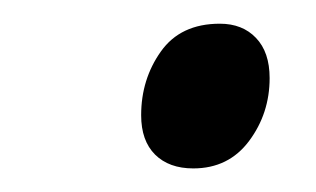

<svg xmlns="http://www.w3.org/2000/svg" viewBox="-20 -563 267 162"><path d="M143.1 -420.9Q122.6 -420.9 110.8 -432.6Q99.1 -444.3 99.1 -465.8Q99.1 -496.1 115.7 -519.5Q132.3 -543 165.5 -543Q184.6 -543 196 -531Q207.5 -519 207.5 -497.1Q207.5 -467.3 190.2 -444.1Q172.9 -420.9 143.1 -420.9Z"/></svg>

Font: Open Sans SemiCondensed
Style: Italic
Weight: 400
Width: 4
Italic angle: -12°
Designer: Monotype Design Team
Foundry: Monotype Imaging Inc.
Version: Version 3.000